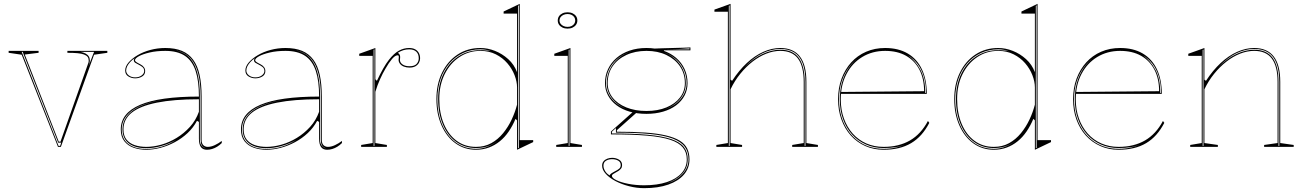

<svg xmlns="http://www.w3.org/2000/svg" viewBox="-20 -765 6798 1000"><path d="M282 0 93 -480 25 -490V-500H181V-490L109 -481L286 -27H295L440 -437Q441 -439 441.5 -442.5Q442 -446 442 -449Q442 -461 436.5 -468.5Q431 -476 418 -481Q405 -486 383.5 -488Q362 -490 331 -490V-500H539V-490L470 -480L297 0ZM285 -5H293L299 -22H283L98 -495H93ZM399 -495Q415 -492 426 -486Q437 -480 442.5 -471Q448 -462 448 -449Q448 -444 446 -436.5Q444 -429 441 -420L470 -495Z M841 -515Q892 -515 927.5 -500Q963 -485 986 -454Q1009 -423 1019.5 -375Q1030 -327 1030 -262V-37Q1030 -17 1039.5 -8.5Q1049 0 1062 0Q1079 0 1098.5 -9Q1118 -18 1135 -31V-20Q1124 -9 1111 -1Q1098 7 1084.5 11Q1071 15 1058 15Q1036 15 1026 0.5Q1016 -14 1016 -43Q1016 -76 1016 -91.5Q1016 -107 1016 -114.5Q1016 -122 1016 -130L1006 -136Q987 -100 957 -72Q927 -44 890.5 -24.5Q854 -5 815.5 5Q777 15 742 15Q706 15 676 4.5Q646 -6 627.5 -29.5Q609 -53 609 -91Q609 -176 710 -219Q811 -262 1016 -262Q1016 -344 998.5 -396.5Q981 -449 942.5 -474.5Q904 -500 841 -500Q795 -500 759 -491.5Q723 -483 703 -472Q683 -461 683 -451Q683 -447 689 -442.5Q695 -438 711 -430Q736 -417 736 -395Q736 -376 720 -366.5Q704 -357 684 -357Q665 -357 648.5 -367Q632 -377 632 -398Q632 -419 649.5 -439.5Q667 -460 696.5 -477.5Q726 -495 763.5 -505Q801 -515 841 -515ZM1016 -248Q885 -248 797.5 -230.5Q710 -213 666.5 -178.5Q623 -144 623 -91Q623 -58 639 -38Q655 -18 682 -9Q709 0 742 0Q779 0 820 -11.5Q861 -23 899.5 -46.5Q938 -70 969 -104Q1000 -138 1016 -183ZM742 11Q783 11 823 -1.5Q863 -14 897 -36Q859 -15 818.5 -4Q778 7 742 7Q703 7 675 -4.5Q647 -16 632.5 -38Q618 -60 618 -91Q618 -157 685 -198Q752 -239 876 -249Q749 -239 681.5 -198Q614 -157 614 -91Q614 -58 629 -35.5Q644 -13 673 -1Q702 11 742 11ZM888 -504Q914 -499 935 -488.5Q956 -478 972 -459Q997 -430 1009 -380.5Q1021 -331 1021 -262V-37Q1021 -28 1023 -20.5Q1025 -13 1029 -7.5Q1033 -2 1039 2Q1041 4 1044 5.5Q1047 7 1051 8Q1036 1 1030.5 -9Q1025 -19 1025 -37V-262Q1025 -332 1012.5 -381Q1000 -430 974 -460Q963 -472 950 -481Q937 -490 921.5 -495.5Q906 -501 888 -504ZM684 -362Q704 -362 717.5 -372Q731 -382 731 -395Q731 -409 721 -416.5Q711 -424 699 -430Q692 -433 684.5 -438Q677 -443 677 -451Q677 -457 682 -462Q668 -453 658 -442Q648 -431 642.5 -420Q637 -409 637 -398Q637 -383 650.5 -372.5Q664 -362 684 -362Z M1467 -515Q1518 -515 1553.5 -500Q1589 -485 1612 -454Q1635 -423 1645.5 -375Q1656 -327 1656 -262V-37Q1656 -17 1665.5 -8.5Q1675 0 1688 0Q1705 0 1724.5 -9Q1744 -18 1761 -31V-20Q1750 -9 1737 -1Q1724 7 1710.5 11Q1697 15 1684 15Q1662 15 1652 0.5Q1642 -14 1642 -43Q1642 -76 1642 -91.5Q1642 -107 1642 -114.5Q1642 -122 1642 -130L1632 -136Q1613 -100 1583 -72Q1553 -44 1516.5 -24.5Q1480 -5 1441.5 5Q1403 15 1368 15Q1332 15 1302 4.5Q1272 -6 1253.5 -29.5Q1235 -53 1235 -91Q1235 -176 1336 -219Q1437 -262 1642 -262Q1642 -344 1624.5 -396.5Q1607 -449 1568.5 -474.5Q1530 -500 1467 -500Q1421 -500 1385 -491.5Q1349 -483 1329 -472Q1309 -461 1309 -451Q1309 -447 1315 -442.5Q1321 -438 1337 -430Q1362 -417 1362 -395Q1362 -376 1346 -366.5Q1330 -357 1310 -357Q1291 -357 1274.5 -367Q1258 -377 1258 -398Q1258 -419 1275.5 -439.5Q1293 -460 1322.5 -477.5Q1352 -495 1389.5 -505Q1427 -515 1467 -515ZM1642 -248Q1511 -248 1423.5 -230.5Q1336 -213 1292.5 -178.5Q1249 -144 1249 -91Q1249 -58 1265 -38Q1281 -18 1308 -9Q1335 0 1368 0Q1405 0 1446 -11.5Q1487 -23 1525.5 -46.5Q1564 -70 1595 -104Q1626 -138 1642 -183ZM1368 11Q1409 11 1449 -1.5Q1489 -14 1523 -36Q1485 -15 1444.5 -4Q1404 7 1368 7Q1329 7 1301 -4.5Q1273 -16 1258.5 -38Q1244 -60 1244 -91Q1244 -157 1311 -198Q1378 -239 1502 -249Q1375 -239 1307.5 -198Q1240 -157 1240 -91Q1240 -58 1255 -35.5Q1270 -13 1299 -1Q1328 11 1368 11ZM1514 -504Q1540 -499 1561 -488.5Q1582 -478 1598 -459Q1623 -430 1635 -380.5Q1647 -331 1647 -262V-37Q1647 -28 1649 -20.5Q1651 -13 1655 -7.5Q1659 -2 1665 2Q1667 4 1670 5.5Q1673 7 1677 8Q1662 1 1656.5 -9Q1651 -19 1651 -37V-262Q1651 -332 1638.5 -381Q1626 -430 1600 -460Q1589 -472 1576 -481Q1563 -490 1547.5 -495.5Q1532 -501 1514 -504ZM1310 -362Q1330 -362 1343.5 -372Q1357 -382 1357 -395Q1357 -409 1347 -416.5Q1337 -424 1325 -430Q1318 -433 1310.5 -438Q1303 -443 1303 -451Q1303 -457 1308 -462Q1294 -453 1284 -442Q1274 -431 1268.5 -420Q1263 -409 1263 -398Q1263 -383 1276.5 -372.5Q1290 -362 1310 -362Z M1861 0V-10L1921 -20V-474H1851V-485L1935 -515V-352L1943 -344Q1960 -380 1975.5 -407.5Q1991 -435 2006 -454Q2032 -487 2057.5 -501Q2083 -515 2111 -515Q2129 -515 2141.5 -508.5Q2154 -502 2161 -490Q2168 -478 2168 -461Q2168 -449 2162 -438Q2156 -427 2144 -420Q2132 -413 2113 -413Q2097 -413 2084 -418Q2071 -423 2063.5 -432.5Q2056 -442 2056 -453Q2056 -457 2056.5 -459.5Q2057 -462 2057 -465Q2057 -468 2057 -470Q2057 -477 2051 -477Q2038 -477 2021.5 -457.5Q2005 -438 1988 -408Q1973 -383 1959 -351.5Q1945 -320 1935 -287V-20L1995 -10V0ZM1930 -508 1926 -506V-5H1930ZM2111 -508Q2095 -508 2080.5 -503.5Q2066 -499 2052 -490Q2058 -486 2061 -481Q2064 -476 2064 -470Q2064 -468 2064 -465Q2064 -462 2063.5 -459Q2063 -456 2063 -453Q2063 -439 2076.5 -429.5Q2090 -420 2113 -420Q2139 -420 2150 -432.5Q2161 -445 2161 -461Q2161 -484 2148 -496Q2135 -508 2111 -508Z M2459 15Q2399 15 2352.5 -18.5Q2306 -52 2279.5 -112Q2253 -172 2253 -249Q2253 -327 2282.5 -387Q2312 -447 2363.5 -481Q2415 -515 2482 -515Q2520 -515 2558 -500Q2596 -485 2627 -457Q2658 -429 2673 -389V-694H2603V-705L2687 -745V-35H2757V-25L2673 15V-138L2665 -146Q2650 -110 2629.5 -80Q2609 -50 2583 -29Q2557 -8 2526 3.5Q2495 15 2459 15ZM2459 10Q2492 10 2520 -1.5Q2548 -13 2570 -29Q2542 -10 2516.5 -2Q2491 6 2459 6Q2400 6 2355.5 -26.5Q2311 -59 2286.5 -117Q2262 -175 2262 -249Q2262 -324 2290 -381.5Q2318 -439 2368 -471.5Q2418 -504 2482 -504Q2498 -504 2512.5 -502.5Q2527 -501 2538 -498Q2513 -508 2482 -508Q2433 -508 2392 -489Q2351 -470 2321 -435.5Q2291 -401 2274.5 -353.5Q2258 -306 2258 -249Q2258 -173 2283.5 -114.5Q2309 -56 2354 -23Q2399 10 2459 10ZM2459 0Q2504 0 2539 -19.5Q2574 -39 2600.5 -71.5Q2627 -104 2645 -142.5Q2663 -181 2673 -220V-310Q2673 -340 2660 -373.5Q2647 -407 2622.5 -435.5Q2598 -464 2562.5 -482Q2527 -500 2482 -500Q2421 -500 2372.5 -467.5Q2324 -435 2296 -378.5Q2268 -322 2268 -249Q2268 -177 2291.5 -120.5Q2315 -64 2358 -32Q2401 0 2459 0ZM2678 7 2682 5V-737L2678 -735Z M2936 -616Q2921 -616 2909.5 -621.5Q2898 -627 2891.5 -636.5Q2885 -646 2885 -658Q2885 -671 2891.5 -680.5Q2898 -690 2909.5 -695.5Q2921 -701 2936 -701Q2951 -701 2962.5 -695.5Q2974 -690 2980.5 -680.5Q2987 -671 2987 -658Q2987 -646 2980.5 -636.5Q2974 -627 2962.5 -621.5Q2951 -616 2936 -616ZM2877 0V-10L2937 -20V-474H2867V-485L2951 -515V-20L3011 -10V0ZM2942 -5H2946V-507L2942 -505ZM2936 -625Q2948 -625 2957 -629.5Q2966 -634 2971 -641.5Q2976 -649 2976 -658Q2976 -668 2971 -675.5Q2966 -683 2957 -687.5Q2948 -692 2936 -692Q2924 -692 2914.5 -687.5Q2905 -683 2899.5 -675.5Q2894 -668 2894 -658Q2894 -649 2899.5 -641.5Q2905 -634 2914.5 -629.5Q2924 -625 2936 -625Z M3335 215Q3296 215 3257 205Q3218 195 3186.5 178.5Q3155 162 3135.5 141Q3116 120 3116 98Q3116 84 3123.5 75Q3131 66 3143 61.5Q3155 57 3168 57Q3188 57 3204 66.5Q3220 76 3220 95Q3220 106 3214.5 113Q3209 120 3201.5 125Q3194 130 3186 134Q3178 138 3172.5 142Q3167 146 3167 151Q3167 162 3190.5 173.5Q3214 185 3252.5 192.5Q3291 200 3335 200Q3403 200 3453 183.5Q3503 167 3530 136.5Q3557 106 3557 65Q3557 28 3536.5 3Q3516 -22 3470.5 -37Q3425 -52 3349 -58.5Q3273 -65 3162 -65V-80L3283 -188L3295 -178L3193 -87V-79Q3278 -79 3341.5 -74.5Q3405 -70 3449 -59.5Q3493 -49 3520 -32.5Q3547 -16 3559 8.5Q3571 33 3571 65Q3571 111 3542 144.5Q3513 178 3460.5 196.5Q3408 215 3335 215ZM3347 -172Q3299 -172 3259.5 -183.5Q3220 -195 3191.5 -216.5Q3163 -238 3147 -267.5Q3131 -297 3131 -332Q3131 -372 3147 -405.5Q3163 -439 3191.5 -463.5Q3220 -488 3259.5 -501.5Q3299 -515 3347 -515Q3395 -515 3434 -501.5Q3473 -488 3501.5 -463.5Q3530 -439 3545.5 -405.5Q3561 -372 3561 -332Q3561 -297 3545.5 -267.5Q3530 -238 3501.5 -216.5Q3473 -195 3433.5 -183.5Q3394 -172 3347 -172ZM3347 -187Q3406 -187 3451 -205.5Q3496 -224 3521.5 -257Q3547 -290 3547 -332Q3547 -382 3521.5 -419.5Q3496 -457 3451 -478.5Q3406 -500 3347 -500Q3288 -500 3242 -478.5Q3196 -457 3170.5 -419.5Q3145 -382 3145 -332Q3145 -290 3170.5 -257Q3196 -224 3242 -205.5Q3288 -187 3347 -187ZM3438 -490 3389 -512Q3408 -513 3426.5 -513.5Q3445 -514 3464 -514.5Q3483 -515 3501.5 -515.5Q3520 -516 3538.5 -516.5Q3557 -517 3576 -518V-503H3438ZM3156 149Q3156 144 3163 139Q3170 134 3187 125Q3197 120 3205 113.5Q3213 107 3213 95Q3213 79 3199.5 71.5Q3186 64 3168 64Q3150 64 3136.5 72Q3123 80 3123 98Q3123 105 3125 111.5Q3127 118 3131 125Q3135 132 3141 138Q3147 144 3156 149ZM3445 193Q3473 185 3495 172.5Q3517 160 3533 143.5Q3549 127 3557.5 107.5Q3566 88 3566 65Q3566 26 3546.5 -0.5Q3527 -27 3483 -43.5Q3439 -60 3366.5 -67Q3294 -74 3188 -74V-98L3167 -79V-70Q3278 -70 3354 -63Q3430 -56 3476 -40.5Q3522 -25 3542 1Q3562 27 3562 65Q3562 111 3530 143.5Q3498 176 3445 193ZM3258 -192Q3203 -210 3171.5 -247.5Q3140 -285 3140 -332Q3140 -369 3155.5 -402Q3171 -435 3201 -461Q3231 -487 3276 -500Q3241 -490 3215 -473Q3189 -456 3171.5 -434Q3154 -412 3145 -386Q3136 -360 3136 -332Q3136 -308 3144.5 -286.5Q3153 -265 3169 -246.5Q3185 -228 3207.5 -214.5Q3230 -201 3258 -192ZM3433 -192Q3462 -201 3484.5 -214.5Q3507 -228 3523 -246.5Q3539 -265 3547.5 -286.5Q3556 -308 3556 -332Q3556 -360 3547.5 -385.5Q3539 -411 3522.5 -433Q3506 -455 3480.5 -471.5Q3455 -488 3421 -498Q3465 -485 3494 -459.5Q3523 -434 3537.5 -401.5Q3552 -369 3552 -332Q3552 -285 3520.5 -247.5Q3489 -210 3433 -192ZM3445 -508H3571V-513Q3546 -511 3513 -509.5Q3480 -508 3445 -508Z M4240 -10V0H4106V-10L4166 -20V-338Q4166 -420 4136 -460Q4106 -500 4044 -500Q4008 -500 3971 -485.5Q3934 -471 3899.5 -444Q3865 -417 3835.5 -380.5Q3806 -344 3785 -300V-20L3845 -10V0H3711V-10L3771 -20V-704H3701V-715L3785 -745V-350L3793 -344Q3829 -399 3870 -437Q3911 -475 3955.5 -495Q4000 -515 4044 -515Q4078 -515 4103.5 -504Q4129 -493 4146 -471Q4163 -449 4171.5 -416Q4180 -383 4180 -338V-20ZM3776 -5H3780V-737L3776 -735ZM4171 -5H4175V-338Q4175 -397 4160.5 -435Q4146 -473 4117 -491.5Q4088 -510 4044 -510Q3998 -510 3950.5 -487Q3903 -464 3856 -413Q3903 -461 3951 -483.5Q3999 -506 4044 -506Q4109 -506 4140 -464Q4171 -422 4171 -338Z M4590 -515Q4659 -515 4707.5 -486.5Q4756 -458 4781.5 -404.5Q4807 -351 4807 -276H4359V-286L4793 -290Q4793 -355 4768.5 -402Q4744 -449 4699 -474.5Q4654 -500 4590 -500Q4523 -500 4470.5 -468Q4418 -436 4388.5 -379Q4359 -322 4359 -248Q4359 -193 4375.5 -147.5Q4392 -102 4421.5 -69Q4451 -36 4492 -18Q4533 0 4582 0Q4622 0 4656.5 -8.5Q4691 -17 4719.5 -33.5Q4748 -50 4771.5 -75.5Q4795 -101 4813 -135L4820 -125Q4802 -90 4778.5 -63.5Q4755 -37 4725.5 -19.5Q4696 -2 4660 6.5Q4624 15 4582 15Q4530 15 4486.5 -4.5Q4443 -24 4411.5 -59Q4380 -94 4362.5 -142Q4345 -190 4345 -248Q4345 -307 4363 -355.5Q4381 -404 4413.5 -440Q4446 -476 4491 -495.5Q4536 -515 4590 -515ZM4350 -248Q4350 -173 4379.5 -114.5Q4409 -56 4461 -23Q4513 10 4582 10Q4615 10 4644 4Q4673 -2 4693 -12Q4674 -3 4645.5 1.5Q4617 6 4582 6Q4532 6 4490 -12.5Q4448 -31 4417.5 -65Q4387 -99 4370.5 -145.5Q4354 -192 4354 -248Q4354 -325 4385 -385Q4416 -445 4470 -476Q4433 -455 4406 -421Q4379 -387 4364.5 -343.5Q4350 -300 4350 -248ZM4799 -281H4803Q4803 -331 4791 -368.5Q4779 -406 4758.5 -432.5Q4738 -459 4710 -476Q4749 -448 4774 -401Q4799 -354 4799 -281Z M5156 15Q5096 15 5049.5 -18.5Q5003 -52 4976.5 -112Q4950 -172 4950 -249Q4950 -327 4979.5 -387Q5009 -447 5060.5 -481Q5112 -515 5179 -515Q5217 -515 5255 -500Q5293 -485 5324 -457Q5355 -429 5370 -389V-694H5300V-705L5384 -745V-35H5454V-25L5370 15V-138L5362 -146Q5347 -110 5326.5 -80Q5306 -50 5280 -29Q5254 -8 5223 3.5Q5192 15 5156 15ZM5156 10Q5189 10 5217 -1.5Q5245 -13 5267 -29Q5239 -10 5213.5 -2Q5188 6 5156 6Q5097 6 5052.5 -26.5Q5008 -59 4983.5 -117Q4959 -175 4959 -249Q4959 -324 4987 -381.5Q5015 -439 5065 -471.5Q5115 -504 5179 -504Q5195 -504 5209.5 -502.5Q5224 -501 5235 -498Q5210 -508 5179 -508Q5130 -508 5089 -489Q5048 -470 5018 -435.5Q4988 -401 4971.5 -353.5Q4955 -306 4955 -249Q4955 -173 4980.5 -114.5Q5006 -56 5051 -23Q5096 10 5156 10ZM5156 0Q5201 0 5236 -19.5Q5271 -39 5297.5 -71.5Q5324 -104 5342 -142.5Q5360 -181 5370 -220V-310Q5370 -340 5357 -373.5Q5344 -407 5319.5 -435.5Q5295 -464 5259.5 -482Q5224 -500 5179 -500Q5118 -500 5069.5 -467.5Q5021 -435 4993 -378.5Q4965 -322 4965 -249Q4965 -177 4988.5 -120.5Q5012 -64 5055 -32Q5098 0 5156 0ZM5375 7 5379 5V-737L5375 -735Z M5814 -515Q5883 -515 5931.5 -486.5Q5980 -458 6005.5 -404.5Q6031 -351 6031 -276H5583V-286L6017 -290Q6017 -355 5992.5 -402Q5968 -449 5923 -474.5Q5878 -500 5814 -500Q5747 -500 5694.5 -468Q5642 -436 5612.5 -379Q5583 -322 5583 -248Q5583 -193 5599.5 -147.5Q5616 -102 5645.5 -69Q5675 -36 5716 -18Q5757 0 5806 0Q5846 0 5880.5 -8.5Q5915 -17 5943.5 -33.5Q5972 -50 5995.5 -75.5Q6019 -101 6037 -135L6044 -125Q6026 -90 6002.5 -63.5Q5979 -37 5949.5 -19.5Q5920 -2 5884 6.5Q5848 15 5806 15Q5754 15 5710.5 -4.5Q5667 -24 5635.5 -59Q5604 -94 5586.5 -142Q5569 -190 5569 -248Q5569 -307 5587 -355.5Q5605 -404 5637.5 -440Q5670 -476 5715 -495.5Q5760 -515 5814 -515ZM5574 -248Q5574 -173 5603.5 -114.5Q5633 -56 5685 -23Q5737 10 5806 10Q5839 10 5868 4Q5897 -2 5917 -12Q5898 -3 5869.5 1.5Q5841 6 5806 6Q5756 6 5714 -12.5Q5672 -31 5641.5 -65Q5611 -99 5594.5 -145.5Q5578 -192 5578 -248Q5578 -325 5609 -385Q5640 -445 5694 -476Q5657 -455 5630 -421Q5603 -387 5588.5 -343.5Q5574 -300 5574 -248ZM6023 -281H6027Q6027 -331 6015 -368.5Q6003 -406 5982.5 -432.5Q5962 -459 5934 -476Q5973 -448 5998 -401Q6023 -354 6023 -281Z M6718 -10V0H6564V-10L6634 -20V-338Q6634 -420 6604 -460Q6574 -500 6512 -500Q6476 -500 6439 -485.5Q6402 -471 6367.5 -444Q6333 -417 6303.5 -380.5Q6274 -344 6253 -300V-20L6323 -10V0H6179V-10L6239 -20V-474H6169V-485L6253 -515V-350L6261 -344Q6297 -399 6338 -437Q6379 -475 6423.5 -495Q6468 -515 6512 -515Q6546 -515 6571.5 -504Q6597 -493 6614 -471Q6631 -449 6639.5 -416Q6648 -383 6648 -338V-20ZM6244 -5H6248V-507L6244 -505ZM6639 -5H6643V-338Q6643 -397 6628.5 -435Q6614 -473 6585 -491.5Q6556 -510 6512 -510Q6466 -510 6418.5 -487Q6371 -464 6324 -413Q6371 -461 6419 -483.5Q6467 -506 6512 -506Q6577 -506 6608 -464Q6639 -422 6639 -338Z"/></svg>

Font: Kalnia Glaze Thin
Style: Regular
Weight: 100
Version: Version 1.110